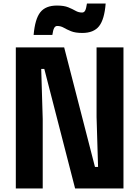

<svg xmlns="http://www.w3.org/2000/svg" viewBox="-20 -1069 790 1089"><path d="M69.7 0V-800H344L518.7 -122H536.2L527.7 -406V-800H680.3V0H406L231.3 -678H213.8L222.3 -394V0ZM170.7 -870.7Q178.4 -961.1 208.5 -999.3Q238.6 -1037.5 303 -1037.5Q343 -1037.5 367.1 -1027.6Q391.3 -1017.7 408.4 -1007.8Q425.5 -997.9 445.5 -997.9Q457.3 -997.9 463.2 -1009.4Q469.1 -1020.9 473.1 -1048.9H579.3Q572.3 -958.8 541.9 -920.5Q511.4 -882.1 447 -882.1Q407 -882.1 382.9 -892Q358.7 -901.9 341.6 -911.8Q324.5 -921.7 304.5 -921.7Q293.7 -921.7 287.3 -910.3Q280.9 -898.9 276.9 -870.7Z"/></svg>

Font: Martian Mono SemiExpanded
Style: Regular
Weight: 400
Width: 6
Monospace: yes
Designer: Roman Shamin
Foundry: Evil Martians
Version: Version 1.000